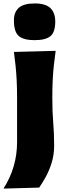

<svg xmlns="http://www.w3.org/2000/svg" viewBox="-35 -877 388 1123"><path d="M-14.6 226.1Q64.9 101.6 64.9 -46.4V-303.2Q64.9 -362.8 62.5 -408.4Q60.1 -454.1 55.9 -493.7Q51.8 -533.2 46.4 -573.2L290.5 -579.6Q284.7 -538.6 280.3 -498.3Q275.9 -458 273.4 -411.1Q271 -364.3 271 -303.2Q271 -222.7 276.4 -158.7Q281.7 -94.7 281.7 -25.9Q281.7 27.8 267.3 74.5Q252.9 121.1 232.4 158Q211.9 194.8 194.3 220.2ZM167 -642.1Q103.5 -642.1 75 -666.3Q46.4 -690.4 46.4 -758.3Q46.4 -806.2 75.2 -831.5Q104 -856.9 168 -856.9Q231.4 -856.9 259.8 -829.6Q288.1 -802.2 288.1 -751.5Q288.1 -688.5 259.8 -665.3Q231.4 -642.1 167 -642.1Z"/></svg>

Font: Pinar DS4-ExtraBold
Style: Regular
Weight: 800
Designer: Amin Abedi
Version: Version 2.000